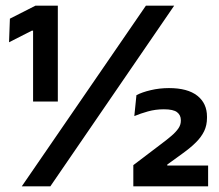

<svg xmlns="http://www.w3.org/2000/svg" viewBox="-20 -659 774 679"><path d="M97 -300V-550.5H92.5L12 -509.5L15 -593L105.5 -639H184.5V-300ZM57 0 496 -639H596L158 0ZM451.5 0V-75L549 -149Q570.5 -165 586.2 -178.5Q602 -192 610.8 -204.8Q619.5 -217.5 619.5 -231.5V-234.5Q619.5 -252 606.2 -262.2Q593 -272.5 559.5 -272.5Q530 -272.5 503.2 -265Q476.5 -257.5 455 -248.5L462.5 -322.5Q482.5 -333 513.2 -340.2Q544 -347.5 577.5 -347.5Q643.5 -347.5 677.8 -320.5Q712 -293.5 712 -246.5V-242Q712 -216 702 -195.2Q692 -174.5 673.2 -155.8Q654.5 -137 626 -116.5L571.5 -77V-61L530 -73.5H716V0Z"/></svg>

Font: Anek Bangla Medium SemiBold
Style: Regular
Weight: 600
Version: Version 1.003